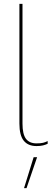

<svg xmlns="http://www.w3.org/2000/svg" viewBox="-20 -750 277 999"><path d="M97 -730V-107Q97 -52 115 -28Q133 -4 170 -4Q192 -4 204 -7Q216 -10 228 -16V-2Q218 3 204 6.5Q190 10 170 10Q126 10 103.5 -18Q81 -46 81 -107V-730ZM173 68 118 229H105L155 68Z"/></svg>

Font: Work Sans Thin
Style: Regular
Weight: 250
Designer: Wei Huang
Foundry: Wei Huang
Version: Version 2.012